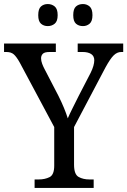

<svg xmlns="http://www.w3.org/2000/svg" viewBox="-24 -929 629 949"><path d="M147 0V-42H167Q198 -42 221 -53.5Q244 -65 244 -110V-301L74 -619Q58 -648 44.5 -660Q31 -672 8 -672H-4V-714H252V-672H221Q196 -672 187.5 -663Q179 -654 179 -641Q179 -628 184.5 -613.5Q190 -599 196 -588L265 -455Q280 -425 292 -396Q304 -367 311 -344Q320 -365 334.5 -394Q349 -423 365 -455L424 -569Q433 -587 437.5 -603Q442 -619 442 -631Q442 -652 426.5 -662Q411 -672 385 -672H360V-714H585V-672H575Q555 -672 538 -655.5Q521 -639 497 -595L342 -301V-115Q342 -67 364.5 -54.5Q387 -42 418 -42H439V0ZM386 -800Q365 -800 351.5 -812Q338 -824 338 -854Q338 -885 351.5 -897Q365 -909 386 -909Q405 -909 419 -897Q433 -885 433 -854Q433 -824 419 -812Q405 -800 386 -800ZM212 -800Q192 -800 178.5 -812Q165 -824 165 -854Q165 -885 178.5 -897Q192 -909 212 -909Q232 -909 246.5 -897Q261 -885 261 -854Q261 -824 246.5 -812Q232 -800 212 -800Z"/></svg>

Font: Noto Serif Tamil SemiCondensed
Style: Italic
Weight: 400
Width: 4
Italic angle: -12°
Designer: Indian Type Foundry, Tom Grace, and the Monotype Design Team
Foundry: Monotype Imaging Inc.
Version: Version 2.003; ttfautohint (v1.8.4.7-5d5b)